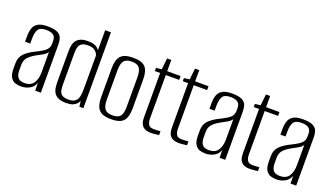

<svg xmlns="http://www.w3.org/2000/svg" viewBox="-60 -1060 2597 1498"><g transform="rotate(20 1238.5 -311.0)"><path d="M147 7Q125 7 101.5 1Q78 -5 61 -29Q44 -53 44 -105V-148Q44 -199 75 -230Q106 -261 158 -286Q192 -303 215 -317Q238 -331 249.5 -348Q261 -365 261 -391V-411Q261 -438 250 -451.5Q239 -465 220.5 -470Q202 -475 182 -475Q132 -475 116 -449Q100 -423 100 -374V-332H57V-378Q57 -415 66.5 -443.5Q76 -472 103 -488.5Q130 -505 182 -505Q238 -505 265 -491.5Q292 -478 300.5 -454.5Q309 -431 309 -400V0H262L261 -64Q248 -28 216 -10.5Q184 7 147 7ZM163 -27Q214 -27 237 -61.5Q260 -96 260 -154V-320Q249 -302 223.5 -287.5Q198 -273 171 -259Q133 -237 112 -214Q91 -191 91 -149V-113Q91 -73 102.5 -54.5Q114 -36 131 -31.5Q148 -27 163 -27Z M521 8Q483 8 459 -2Q435 -12 422 -30Q409 -48 405 -73.5Q401 -99 401 -130V-378Q401 -404 405.5 -427Q410 -450 422.5 -467Q435 -484 457.5 -494Q480 -504 517 -504Q558 -504 581 -492.5Q604 -481 614 -463V-630H662V0H629L623 -47Q618 -33 606 -20.5Q594 -8 574 0Q554 8 521 8ZM529 -23Q561 -23 579 -34.5Q597 -46 604 -65Q611 -84 612.5 -107Q614 -130 614 -151V-419Q611 -430 603 -442Q595 -454 578 -463.5Q561 -473 531 -473Q499 -473 482.5 -464Q466 -455 458.5 -439.5Q451 -424 450 -405.5Q449 -387 449 -367V-127Q449 -101 452 -77Q455 -53 472 -38Q489 -23 529 -23Z M894 7Q848 7 819 -5.5Q790 -18 776.5 -49Q763 -80 763 -133V-370Q763 -441 792.5 -472Q822 -503 894 -503Q966 -503 995 -472.5Q1024 -442 1024 -370V-133Q1024 -81 1011 -50Q998 -19 969.5 -6Q941 7 894 7ZM894 -25Q939 -25 957.5 -47Q976 -69 976 -127V-370Q976 -424 958 -447.5Q940 -471 894 -471Q849 -471 830 -448.5Q811 -426 811 -370V-127Q811 -70 830 -47.5Q849 -25 894 -25Z M1220 1Q1199 1 1182 -4.5Q1165 -10 1153.5 -21.5Q1142 -33 1136.5 -51Q1131 -69 1131 -95V-463H1087V-489L1133 -495L1143 -588H1178V-495H1289V-463H1178V-103Q1178 -73 1189 -53.5Q1200 -34 1234 -34Q1249 -34 1265 -35Q1281 -36 1289 -37V-5Q1280 -4 1261 -1.5Q1242 1 1220 1Z M1452 1Q1431 1 1414 -4.5Q1397 -10 1385.5 -21.5Q1374 -33 1368.5 -51Q1363 -69 1363 -95V-463H1319V-489L1365 -495L1375 -588H1410V-495H1521V-463H1410V-103Q1410 -73 1421 -53.5Q1432 -34 1466 -34Q1481 -34 1497 -35Q1513 -36 1521 -37V-5Q1512 -4 1493 -1.5Q1474 1 1452 1Z M1678 7Q1656 7 1632.5 1Q1609 -5 1592 -29Q1575 -53 1575 -105V-148Q1575 -199 1606 -230Q1637 -261 1689 -286Q1723 -303 1746 -317Q1769 -331 1780.5 -348Q1792 -365 1792 -391V-411Q1792 -438 1781 -451.5Q1770 -465 1751.5 -470Q1733 -475 1713 -475Q1663 -475 1647 -449Q1631 -423 1631 -374V-332H1588V-378Q1588 -415 1597.5 -443.5Q1607 -472 1634 -488.5Q1661 -505 1713 -505Q1769 -505 1796 -491.5Q1823 -478 1831.5 -454.5Q1840 -431 1840 -400V0H1793L1792 -64Q1779 -28 1747 -10.5Q1715 7 1678 7ZM1694 -27Q1745 -27 1768 -61.5Q1791 -96 1791 -154V-320Q1780 -302 1754.5 -287.5Q1729 -273 1702 -259Q1664 -237 1643 -214Q1622 -191 1622 -149V-113Q1622 -73 1633.5 -54.5Q1645 -36 1662 -31.5Q1679 -27 1694 -27Z M2041 1Q2020 1 2003 -4.5Q1986 -10 1974.5 -21.5Q1963 -33 1957.5 -51Q1952 -69 1952 -95V-463H1908V-489L1954 -495L1964 -588H1999V-495H2110V-463H1999V-103Q1999 -73 2010 -53.5Q2021 -34 2055 -34Q2070 -34 2086 -35Q2102 -36 2110 -37V-5Q2101 -4 2082 -1.5Q2063 1 2041 1Z M2267 7Q2245 7 2221.5 1Q2198 -5 2181 -29Q2164 -53 2164 -105V-148Q2164 -199 2195 -230Q2226 -261 2278 -286Q2312 -303 2335 -317Q2358 -331 2369.5 -348Q2381 -365 2381 -391V-411Q2381 -438 2370 -451.5Q2359 -465 2340.5 -470Q2322 -475 2302 -475Q2252 -475 2236 -449Q2220 -423 2220 -374V-332H2177V-378Q2177 -415 2186.5 -443.5Q2196 -472 2223 -488.5Q2250 -505 2302 -505Q2358 -505 2385 -491.5Q2412 -478 2420.5 -454.5Q2429 -431 2429 -400V0H2382L2381 -64Q2368 -28 2336 -10.5Q2304 7 2267 7ZM2283 -27Q2334 -27 2357 -61.5Q2380 -96 2380 -154V-320Q2369 -302 2343.5 -287.5Q2318 -273 2291 -259Q2253 -237 2232 -214Q2211 -191 2211 -149V-113Q2211 -73 2222.5 -54.5Q2234 -36 2251 -31.5Q2268 -27 2283 -27Z"/></g></svg>

Font: Alumni Sans Light
Style: Regular
Weight: 300
Version: Version 1.018